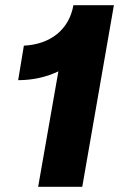

<svg xmlns="http://www.w3.org/2000/svg" viewBox="-20 -720 459 740"><path d="M127 0H297L419 -700H263C246 -605 174 -549 72 -544L50 -411C109 -411 161 -424 205 -445Z"/></svg>

Font: Fixel Display ExtraBold
Style: Italic
Weight: 800
Italic angle: -10°
Designer: AlfaBravo + MacPaw
Foundry: Kyrylo Tkachov, Marchela Mozhyna, Serhii Makarenko, Maria Weinstein, Zakhar Kryvoshyya
Version: Version 1.210;Glyphs 3.2 (3217)